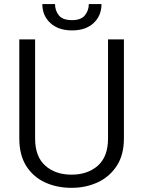

<svg xmlns="http://www.w3.org/2000/svg" viewBox="-20 -902 693 932"><path d="M504.4 -710.9H581.5V-230Q581.5 -149.9 546.6 -96.7Q511.7 -43.5 454.1 -16.8Q396.5 9.8 327.1 9.8Q255.9 9.8 198.2 -16.8Q140.6 -43.5 107.2 -96.7Q73.7 -149.9 73.7 -230V-710.9H150.4V-230Q150.4 -141.6 199.7 -97.9Q249 -54.2 327.1 -54.2Q405.8 -54.2 455.1 -97.9Q504.4 -141.6 504.4 -230ZM411.1 -882.3H472.7Q472.7 -826.2 434.6 -790.3Q396.5 -754.4 329.6 -754.4Q263.2 -754.4 224.4 -790.3Q185.5 -826.2 185.5 -882.3H247.1Q247.1 -851.1 265.6 -827.6Q284.2 -804.2 329.6 -804.2Q373 -804.2 392.1 -827.6Q411.1 -851.1 411.1 -882.3Z"/></svg>

Font: Vazirmatn RD Light
Style: Regular
Weight: 300
Designer: Saber Rastikerdar
Foundry: Saber Rastikerdar
Version: Version 32.102